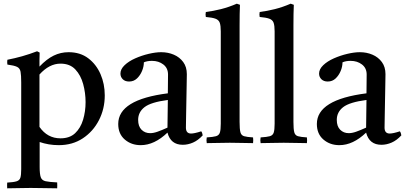

<svg xmlns="http://www.w3.org/2000/svg" viewBox="-20 -775 2198 1041"><path d="M19 246Q18 230 19 215Q54 213 70 208Q86 203 90.5 188.5Q95 174 95 142V-328Q95 -367 91.5 -386Q88 -405 72.5 -412.5Q57 -420 20 -425Q18 -439 20 -451Q61 -459 100 -470Q139 -481 181 -497L195 -490Q194 -465 194 -447.5Q194 -430 194 -414Q233 -455 271 -473.5Q309 -492 352 -492Q415 -492 458.5 -459Q502 -426 525 -373Q548 -320 548 -258Q548 -185 516.5 -123.5Q485 -62 429 -25Q373 12 299 12Q270 12 244 7.5Q218 3 195 -5V130Q195 169 201 186Q207 203 227 207.5Q247 212 290 214Q291 230 290 246Q256 246 221.5 245Q187 244 146 244Q107 244 79 245Q51 246 19 246ZM194 -87Q237 -25 308 -25Q358 -25 387.5 -53Q417 -81 430.5 -126Q444 -171 444 -221Q444 -271 431 -319Q418 -367 388.5 -398.5Q359 -430 308 -430Q247 -430 194 -371Z M971 10Q905 10 888 -56Q817 12 743 12Q692 12 656.5 -18.5Q621 -49 621 -103Q621 -235 890 -269Q890 -293 890.5 -318Q891 -343 891 -371Q891 -406 865.5 -425.5Q840 -445 804 -445Q778 -445 760 -437Q760 -414 750 -390Q740 -366 722.5 -349.5Q705 -333 680 -333Q658 -333 645.5 -345.5Q633 -358 633 -376Q633 -400 655.5 -421.5Q678 -443 713 -458.5Q748 -474 786 -483Q824 -492 854 -492Q891 -492 922.5 -478.5Q954 -465 973.5 -438.5Q993 -412 993 -373Q993 -349 992 -310.5Q991 -272 990.5 -228.5Q990 -185 989 -146Q988 -107 988 -83Q988 -51 1016 -51Q1034 -51 1071 -63Q1075 -58 1076.5 -52Q1078 -46 1079 -41Q1054 -14 1026.5 -2Q999 10 971 10ZM888 -83 890 -233Q798 -221 763.5 -194Q729 -167 729 -125Q729 -90 747.5 -71.5Q766 -53 794 -53Q812 -53 834.5 -61Q857 -69 888 -83Z M1352 1Q1323 1 1293 0Q1263 -1 1226 -1Q1189 -1 1160 0Q1131 1 1101 1Q1098 -15 1101 -30Q1135 -32 1151 -36.5Q1167 -41 1172 -56Q1177 -71 1177 -104V-605Q1177 -636 1171.5 -651.5Q1166 -667 1148.5 -673.5Q1131 -680 1096 -683Q1093 -696 1096 -710Q1136 -715 1178 -725.5Q1220 -736 1264 -755L1281 -749Q1280 -727 1279.5 -699Q1279 -671 1279 -638V-114Q1279 -75 1283.5 -58Q1288 -41 1303.5 -36.5Q1319 -32 1352 -30Q1354 -15 1352 1Z M1644 1Q1615 1 1585 0Q1555 -1 1518 -1Q1481 -1 1452 0Q1423 1 1393 1Q1390 -15 1393 -30Q1427 -32 1443 -36.5Q1459 -41 1464 -56Q1469 -71 1469 -104V-605Q1469 -636 1463.5 -651.5Q1458 -667 1440.5 -673.5Q1423 -680 1388 -683Q1385 -696 1388 -710Q1428 -715 1470 -725.5Q1512 -736 1556 -755L1573 -749Q1572 -727 1571.5 -699Q1571 -671 1571 -638V-114Q1571 -75 1575.5 -58Q1580 -41 1595.5 -36.5Q1611 -32 1644 -30Q1646 -15 1644 1Z M2048 10Q1982 10 1965 -56Q1894 12 1820 12Q1769 12 1733.5 -18.5Q1698 -49 1698 -103Q1698 -235 1967 -269Q1967 -293 1967.5 -318Q1968 -343 1968 -371Q1968 -406 1942.5 -425.5Q1917 -445 1881 -445Q1855 -445 1837 -437Q1837 -414 1827 -390Q1817 -366 1799.5 -349.5Q1782 -333 1757 -333Q1735 -333 1722.5 -345.5Q1710 -358 1710 -376Q1710 -400 1732.5 -421.5Q1755 -443 1790 -458.5Q1825 -474 1863 -483Q1901 -492 1931 -492Q1968 -492 1999.5 -478.5Q2031 -465 2050.5 -438.5Q2070 -412 2070 -373Q2070 -349 2069 -310.5Q2068 -272 2067.5 -228.5Q2067 -185 2066 -146Q2065 -107 2065 -83Q2065 -51 2093 -51Q2111 -51 2148 -63Q2152 -58 2153.5 -52Q2155 -46 2156 -41Q2131 -14 2103.5 -2Q2076 10 2048 10ZM1965 -83 1967 -233Q1875 -221 1840.5 -194Q1806 -167 1806 -125Q1806 -90 1824.5 -71.5Q1843 -53 1871 -53Q1889 -53 1911.5 -61Q1934 -69 1965 -83Z"/></svg>

Font: Tiro Tamil
Style: Regular
Weight: 400
Designer: Tamil: Fernando Mello & Fiona Ross. Latin: John Hudson.
Foundry: Tiro Typeworks Ltd.
Version: Version 1.52